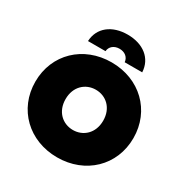

<svg xmlns="http://www.w3.org/2000/svg" viewBox="-209 -1098 1234 1282"><g transform="rotate(30 408.0 -457.0)"><path d="M408 16C625 16 786 -138 786 -350C786 -562 625 -716 408 -716C191 -716 30 -562 30 -350C30 -138 191 16 408 16ZM408 -195C329 -195 263 -253 263 -350C263 -447 329 -505 408 -505C487 -505 553 -447 553 -350C553 -253 487 -195 408 -195ZM199 -760H334C337 -797 367 -821 408 -821C449 -821 479 -797 482 -760H617C612 -865 528 -930 408 -930C288 -930 204 -865 199 -760Z"/></g></svg>

Font: Chess Sans Black
Style: Regular
Weight: 900
Designer: Wolf Bōese
Foundry: Wolf Bōese
Version: Version 7.223;Glyphs 3.3 (3306)